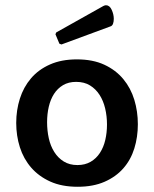

<svg xmlns="http://www.w3.org/2000/svg" viewBox="-20 -702 589 734"><path d="M274 -475Q335 -475 379 -454.5Q423 -434 451.5 -399.5Q480 -365 493.5 -320.5Q507 -276 507 -227Q507 -178 493.5 -134.5Q480 -91 451.5 -58.5Q423 -26 379.5 -7Q336 12 277 12Q216 12 172 -8Q128 -28 99 -61.5Q70 -95 56 -139Q42 -183 42 -232Q42 -281 56 -325Q70 -369 98.5 -402.5Q127 -436 171 -455.5Q215 -475 274 -475ZM276 -71Q305 -71 326.5 -83.5Q348 -96 362 -117.5Q376 -139 382.5 -167Q389 -195 389 -226Q389 -258 382 -287.5Q375 -317 360.5 -339.5Q346 -362 324 -375.5Q302 -389 271 -389Q242 -389 221 -376.5Q200 -364 186.5 -343Q173 -322 166.5 -294Q160 -266 160 -235Q160 -203 166.5 -173.5Q173 -144 187.5 -121Q202 -98 224 -84.5Q246 -71 276 -71ZM207 -535 192 -571 195 -578 375 -679Q381 -682 385 -682Q399 -682 407 -664.5Q415 -647 415 -630Q415 -619 412 -611Q409 -603 402 -601L215 -532Z"/></svg>

Font: Quattrocento Sans
Style: Bold
Weight: 700
Designer: Pablo Impallari
Foundry: Pablo Impallari, Igino Marini, Brenda Gallo
Version: Version 2.000